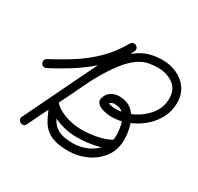

<svg xmlns="http://www.w3.org/2000/svg" viewBox="-130 -722 925 897"><g transform="rotate(30 332.5 -273.5)"><path d="M27 -272Q23 -280 25.5 -288.5Q28 -297 35 -301Q98 -334 152.5 -369Q207 -404 253 -449.5Q299 -495 335 -558Q340 -566 348 -567.5Q356 -569 363 -566Q370 -562 373 -554.5Q376 -547 372 -538Q306 -401 239.5 -264.5Q173 -128 107 9Q102 19 94 20.5Q86 22 79 19Q72 15 68.5 7.5Q65 0 69 -9Q87 -45 104.5 -81.5Q122 -118 139 -154Q165 -207 191 -259Q217 -311 246 -362Q276 -416 310.5 -463Q345 -510 392 -539Q439 -568 507 -568Q549 -568 585 -551.5Q621 -535 643 -503.5Q665 -472 665 -427Q665 -383 644.5 -344.5Q624 -306 590 -278Q556 -250 514.5 -234Q473 -218 430 -218Q413 -218 389.5 -223.5Q366 -229 352.5 -243Q339 -257 351 -282Q359 -300 377 -310Q395 -320 414 -320Q461 -320 487.5 -295Q514 -270 525.5 -231.5Q537 -193 537 -154Q537 -100 507.5 -60.5Q478 -21 432 0Q386 21 336 21Q272 21 237 2.5Q202 -16 183 -51.5Q164 -87 145 -138Q142 -147 145.5 -154Q149 -161 156 -164Q162 -167 169.5 -166Q177 -165 182 -157Q194 -140 217.5 -127Q241 -114 267 -106.5Q293 -99 312 -98Q312 -98 312 -98Q312 -98 312 -98Q341 -95 375 -98Q409 -101 441.5 -109.5Q474 -118 499 -134Q499 -134 499 -134Q499 -134 499 -134Q507 -138 515.5 -136Q524 -134 528 -127Q533 -120 531 -111.5Q529 -103 522 -98Q493 -80 456 -70Q419 -60 380.5 -56.5Q342 -53 308 -56Q308 -56 309 -56Q309 -56 309 -56Q283 -58 251 -68Q219 -78 191 -94.5Q163 -111 147 -134Q142 -141 146 -148.5Q150 -156 158 -159Q165 -163 173.5 -162Q182 -161 185 -152Q200 -111 214 -81.5Q228 -52 255.5 -36.5Q283 -21 336 -21Q375 -21 411 -36.5Q447 -52 471 -81.5Q495 -111 495 -154Q495 -181 488.5 -209.5Q482 -238 465 -258Q448 -278 414 -278Q407 -278 399.5 -274.5Q392 -271 389 -265Q390 -266 388 -269Q388 -268 388 -269Q390 -267 392 -266Q396 -265 401 -263Q414 -260 430 -260Q475 -260 519.5 -282Q564 -304 593.5 -341.5Q623 -379 623 -427Q623 -477 588 -501.5Q553 -526 507 -526Q483 -526 460 -522Q437 -518 416 -506Q378 -485 342.5 -439Q307 -393 276 -337Q245 -281 220 -227.5Q195 -174 177 -136Q160 -100 142 -63.5Q124 -27 107 9Q102 19 94 20.5Q86 22 79 19Q72 15 68.5 7.5Q65 0 69 -9Q135 -146 201.5 -283Q268 -420 334 -556Q339 -565 347 -566.5Q355 -568 362 -564Q369 -561 372.5 -553Q376 -545 371 -537Q333 -470 284.5 -422Q236 -374 178.5 -336Q121 -298 55 -264Q47 -260 39 -262.5Q31 -265 27 -272Z"/></g></svg>

Font: FRB American Cursive Medium
Style: Italic
Weight: 500
Italic angle: -25°
Version: Version 2.0;Modular Font Editor K font №1